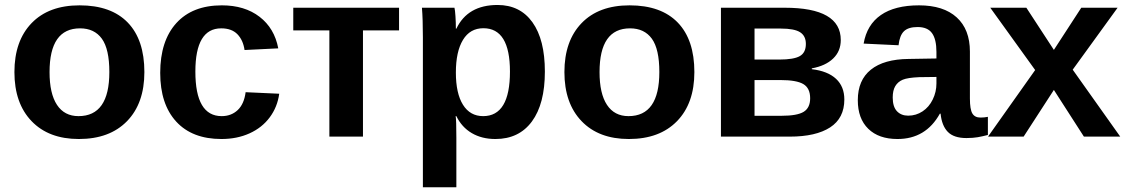

<svg xmlns="http://www.w3.org/2000/svg" viewBox="-20 -560 4619 787"><path d="M571.8 -264.6Q571.8 -136.2 500.5 -63.2Q429.2 9.8 303.2 9.8Q179.7 9.8 109.4 -63.5Q39.1 -136.7 39.1 -264.6Q39.1 -392.1 109.4 -465.1Q179.7 -538.1 306.2 -538.1Q435.5 -538.1 503.7 -467.5Q571.8 -397 571.8 -264.6ZM428.2 -264.6Q428.2 -358.9 397.5 -401.4Q366.7 -443.8 308.1 -443.8Q183.1 -443.8 183.1 -264.6Q183.1 -176.3 213.6 -130.1Q244.1 -84 301.8 -84Q428.2 -84 428.2 -264.6Z M887.7 9.8Q767.6 9.8 702.1 -61.8Q636.7 -133.3 636.7 -261.2Q636.7 -392.1 702.6 -465.1Q768.6 -538.1 889.6 -538.1Q982.9 -538.1 1043.9 -491.2Q1105 -444.3 1120.6 -361.8L982.4 -355Q976.6 -395.5 953.1 -419.7Q929.7 -443.8 886.7 -443.8Q780.8 -443.8 780.8 -266.6Q780.8 -84 888.7 -84Q927.7 -84 954.1 -108.6Q980.5 -133.3 986.8 -182.1L1124.5 -175.8Q1117.2 -121.6 1085.7 -79.1Q1054.2 -36.6 1002.9 -13.4Q951.7 9.8 887.7 9.8Z M1182.1 -528.3H1615.7V-435.5H1467.8V0H1330.1V-435.5H1182.1Z M2213.4 -266.6Q2213.4 -134.3 2160.4 -62.3Q2107.4 9.8 2010.7 9.8Q1955.1 9.8 1913.8 -14.4Q1872.6 -38.6 1850.6 -84H1847.7Q1850.6 -69.3 1850.6 4.9V207.5H1713.4V-406.7Q1713.4 -481.4 1709.5 -528.3H1842.8Q1845.2 -519.5 1846.9 -493.7Q1848.6 -467.8 1848.6 -442.4H1850.6Q1897 -539.6 2019.5 -539.6Q2111.8 -539.6 2162.6 -468.5Q2213.4 -397.5 2213.4 -266.6ZM2070.3 -266.6Q2070.3 -444.3 1961.4 -444.3Q1906.7 -444.3 1877.7 -396.5Q1848.6 -348.6 1848.6 -262.7Q1848.6 -177.2 1877.7 -130.6Q1906.7 -84 1960.4 -84Q2070.3 -84 2070.3 -266.6Z M2826.2 -264.6Q2826.2 -136.2 2754.9 -63.2Q2683.6 9.8 2557.6 9.8Q2434.1 9.8 2363.8 -63.5Q2293.5 -136.7 2293.5 -264.6Q2293.5 -392.1 2363.8 -465.1Q2434.1 -538.1 2560.5 -538.1Q2689.9 -538.1 2758.1 -467.5Q2826.2 -397 2826.2 -264.6ZM2682.6 -264.6Q2682.6 -358.9 2651.9 -401.4Q2621.1 -443.8 2562.5 -443.8Q2437.5 -443.8 2437.5 -264.6Q2437.5 -176.3 2468 -130.1Q2498.5 -84 2556.2 -84Q2682.6 -84 2682.6 -264.6Z M3196.8 -528.3Q3426.3 -528.3 3426.3 -396Q3426.3 -350.1 3395 -320.1Q3363.8 -290 3307.6 -279.8V-276.4Q3373 -268.6 3407 -236.8Q3440.9 -205.1 3440.9 -152.3Q3440.9 -75.7 3382.6 -37.8Q3324.2 0 3217.3 0H2935.1V-528.3ZM3072.8 -85.4H3183.6Q3248 -85.4 3274.4 -101.8Q3300.8 -118.2 3300.8 -157.2Q3300.8 -198.7 3272.9 -215.3Q3245.1 -231.9 3178.2 -231.9H3072.8ZM3072.8 -442.9V-315.9H3174.3Q3233.9 -315.9 3258.5 -330.1Q3283.2 -344.2 3283.2 -379.9Q3283.2 -412.6 3259.8 -427.7Q3236.3 -442.9 3180.7 -442.9Z M3658.7 9.8Q3582 9.8 3539.1 -32Q3496.1 -73.7 3496.1 -149.4Q3496.1 -231.4 3549.6 -274.4Q3603 -317.4 3704.6 -318.4L3818.4 -320.3V-347.2Q3818.4 -398.9 3800.3 -424.1Q3782.2 -449.2 3741.2 -449.2Q3703.1 -449.2 3685.3 -431.9Q3667.5 -414.6 3663.1 -374.5L3520 -381.3Q3533.2 -458.5 3590.6 -498.3Q3647.9 -538.1 3747.1 -538.1Q3847.2 -538.1 3901.4 -488.8Q3955.6 -439.5 3955.6 -348.6V-156.2Q3955.6 -111.8 3965.6 -95Q3975.6 -78.1 3999 -78.1Q4014.6 -78.1 4029.3 -81.1V-6.8Q4017.1 -3.9 4007.3 -1.5Q3997.6 1 3987.8 2.4Q3978 3.9 3967 4.9Q3956.1 5.9 3941.4 5.9Q3889.6 5.9 3865 -19.5Q3840.3 -44.9 3835.4 -94.2H3832.5Q3774.9 9.8 3658.7 9.8ZM3818.4 -244.6 3748 -243.7Q3700.2 -241.7 3680.2 -233.2Q3660.2 -224.6 3649.7 -207Q3639.2 -189.5 3639.2 -160.2Q3639.2 -122.6 3656.5 -104.2Q3673.8 -85.9 3702.6 -85.9Q3734.9 -85.9 3761.5 -103.5Q3788.1 -121.1 3803.2 -152.1Q3818.4 -183.1 3818.4 -217.8Z M4422.9 0 4299.8 -191.4 4175.8 0H4029.8L4223.1 -272.9L4039.1 -528.3H4187L4299.8 -355.5L4412.1 -528.3H4561L4377 -274.4L4571.8 0Z"/></svg>

Font: Arial
Style: Bold
Weight: 700
Designer: Steve Matteson
Foundry: Ascender Corporation
Version: Version 2.00.3